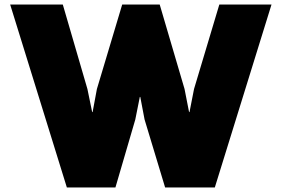

<svg xmlns="http://www.w3.org/2000/svg" viewBox="-20 -830 1247 850"><path d="M1182 -810 931 0H711L620 -301L601 -401H599L579 -301L491 0H276L25 -810H258L367 -436L388 -334H390L409 -436L521 -810H687L797 -436L817 -334H819L839 -436L951 -810Z"/></svg>

Font: TypoPRO Sinkin Sans
Style: 900 X Black
Weight: 950
Designer: Keith Bates
Foundry: K-Type
Version: Sinkin Sans (version 1.0)  by Keith Bates   •   © 2014   www